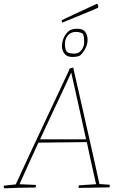

<svg xmlns="http://www.w3.org/2000/svg" viewBox="-23 -1009 662 1035"><path d="M-1 6Q-2 3 -2.5 -1Q-3 -5 -3 -8L62 -15Q133 -170 205.5 -324Q278 -478 350 -632L351 -638Q360 -643 372 -645L373 -639Q408 -483 443.5 -328Q479 -173 513 -17L569 -13Q569 -5 567 1Q526 2 484.5 2.5Q443 3 401 4Q401 2 401 -2.5Q401 -7 402 -10L495 -16Q479 -86 467 -140.5Q455 -195 445 -243L184 -240Q152 -170 124.5 -110Q97 -50 82 -16L171 -12Q171 -10 170.5 -5.5Q170 -1 168 2Q123 2 84 3Q45 4 -1 6ZM361 -618Q344 -580 316.5 -521.5Q289 -463 256.5 -394.5Q224 -326 193 -258H441Q430 -307 419 -357.5Q408 -408 394.5 -468.5Q381 -529 363 -609ZM366 -702Q338 -702 324.5 -719.5Q311 -737 311 -761Q311 -784 321.5 -807Q332 -830 352 -845Q362 -850 372 -852Q382 -854 395 -854Q423 -854 435.5 -838Q448 -822 449 -798Q450 -777 440.5 -754.5Q431 -732 409 -710Q399 -705 389 -703.5Q379 -702 366 -702ZM377 -720Q403 -720 417 -740Q431 -760 431 -782Q431 -793 429.5 -806.5Q428 -820 423 -828Q414 -833 405 -835Q396 -837 386 -837Q360 -837 343.5 -819Q327 -801 327 -772Q327 -761 329 -750Q331 -739 337 -730Q345 -724 355.5 -722Q366 -720 377 -720ZM312 -887Q310 -893 310 -897V-900L337 -913L485 -982L500 -989Q505 -985 507 -976L505 -967Q501 -965 477.5 -955Q454 -945 422 -932Q390 -919 360 -906.5Q330 -894 312 -887Z"/></svg>

Font: Labrada Thin
Style: Italic
Weight: 100
Italic angle: -7°
Designer: Mercedes Jáuregui
Foundry: Omnibus-Type Team
Version: Version 1.000; ttfautohint (v1.8.4.7-5d5b)